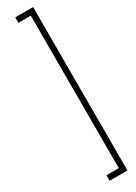

<svg xmlns="http://www.w3.org/2000/svg" viewBox="-257 -758 699 987"><g transform="rotate(-30 92.0 -265.0)"><path d="M165.5 220H59.5V187.5H133V-717.5H59.5V-750H165.5Z"/></g></svg>

Font: Imbue Thin 10pt Light
Style: Regular
Weight: 300
Version: Version 1.102